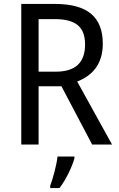

<svg xmlns="http://www.w3.org/2000/svg" viewBox="-20 -734 603 975"><path d="M259 -714H88V0H176V-296H292L448 0H549L372 -320C446 -349 502 -405 502 -512C502 -647 425 -714 259 -714ZM256 -637C362 -637 412 -600 412 -508C412 -417 364 -370 263 -370H176V-637ZM358 70V61H272C268 103 248 175 235 209V221H282C315 179 347 111 358 70Z"/></svg>

Font: Noto Sans Sinhala UI SemiCondensed
Style: Regular
Weight: 400
Width: 4
Designer: Jelle Bosma - Monotype Design Team
Foundry: Monotype Imaging Inc.
Version: Version 2.006